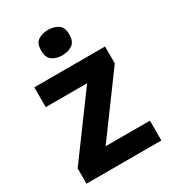

<svg xmlns="http://www.w3.org/2000/svg" viewBox="-185 -858 857 957"><g transform="rotate(-30 244.0 -380.0)"><path d="M458 0H27V-88L280 -432H42V-546H449V-449L203 -114H458ZM244 -760Q277 -760 301 -744.5Q325 -729 325 -687Q325 -646 301 -630Q277 -614 244 -614Q210 -614 186.5 -630Q163 -646 163 -687Q163 -729 186.5 -744.5Q210 -760 244 -760Z"/></g></svg>

Font: Noto Sans Bassa Vah
Style: Regular
Weight: 400
Designer: Monotype Design Team
Foundry: Monotype Imaging Inc.
Version: Version 2.002